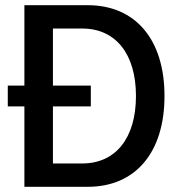

<svg xmlns="http://www.w3.org/2000/svg" viewBox="-20 -720 700 740"><path d="M74 0H318C502 0 614 -132 614 -350C614 -568 502 -700 318 -700H74V-390H10V-310H74ZM184 -90V-310H330V-390H184V-610H297C426 -610 504 -512 504 -350C504 -188 426 -90 297 -90Z"/></svg>

Font: Uncut Plan8
Style: Regular
Weight: 400
Designer: Kasper Nordkvist
Foundry: UNCUT.wtf
Version: Version 1.002;Glyphs 3.1.2 (3151)